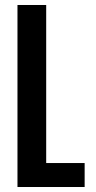

<svg xmlns="http://www.w3.org/2000/svg" viewBox="-20 -749 384 769"><path d="M50 0V-729H165V-96H319V0Z"/></svg>

Font: Hubot Sans Condensed SemiBold
Style: Regular
Weight: 600
Width: 3
Designer: Deni Anggara
Foundry: GitHub, Inc., Subsidiary of Microsoft Corporation
Version: Version 2.000